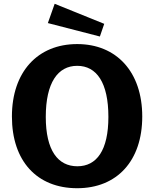

<svg xmlns="http://www.w3.org/2000/svg" viewBox="-20 -985 815 1015"><path d="M269 -965 233 -863 508 -792 531 -859ZM388 10C599 10 732 -135 732 -369C732 -605 596 -752 388 -752C179 -752 43 -605 43 -369C43 -134 175 10 388 10ZM389 -106C286 -106 222 -190 222 -367C222 -548 286 -637 388 -637C491 -637 553 -548 553 -367C553 -190 491 -106 389 -106Z"/></svg>

Font: 18Franklin
Style: Bold
Weight: 700
Designer: Pablo Impallari, Rodrigo Fuenzalida (Modified by Dan O. Williams)
Version: Version 0.025;PS 000.025;hotconv 1.0.88;makeotf.lib2.5.64775